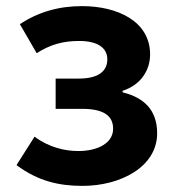

<svg xmlns="http://www.w3.org/2000/svg" viewBox="-20 -594 574 628"><path d="M250 14C374 14 494 -48 494 -158C494 -235 450 -275 381 -292V-297C443 -317 471 -367 471 -416C471 -524 365 -574 248 -574C171 -574 104 -554 45 -515L100 -420C144 -448 185 -460 239 -460C297 -460 331 -439 331 -400C331 -360 300 -337 238 -337H162V-238H248C315 -238 350 -218 350 -173C350 -126 300 -100 236 -100C192 -100 140 -112 93 -147L34 -54C105 -1 174 14 250 14Z"/></svg>

Font: Noto Sans Mono CJK TC
Style: Bold
Weight: 700
Designer: Ryoko NISHIZUKA 西塚涼子 (kana, bopomofo & ideographs); Paul D. Hunt (Latin, Greek & Cyrillic); Sandoll Communications 산돌커뮤니
Foundry: Adobe
Version: Version 2.004;hotconv 1.0.118;makeotfexe 2.5.65603